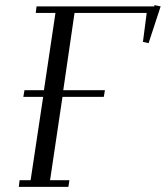

<svg xmlns="http://www.w3.org/2000/svg" viewBox="-20 -727 645 747"><path d="M53.2 0 56.2 -25.9H99.1L147.9 -350.1H70.8L75.2 -376H150.9L195.8 -676.8H119.1L122.1 -702.1H580.1L581.1 -707L605 -702.1L558.1 -559.1L536.1 -564L550.8 -676.8H270L226.1 -376H388.2L383.8 -350.1H223.1L174.8 -25.9H250L246.1 0Z"/></svg>

Font: Dehuti
Style: Italic
Weight: 400
Version: Version 1.2